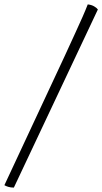

<svg xmlns="http://www.w3.org/2000/svg" viewBox="-26 -766 465 873"><path d="M37 87Q23 87 11.5 83.5Q0 80 -6 76L269 -513Q297 -574 316.5 -616.5Q336 -659 349.5 -689.5Q363 -720 373 -746Q391 -744 403 -736.5Q415 -729 419 -723Z"/></svg>

Font: Texturina 12pt Thin
Style: Italic
Weight: 250
Italic angle: -11°
Designer: Guillermo Torres Carreño
Foundry: Omnibus-Type
Version: Version 1.002